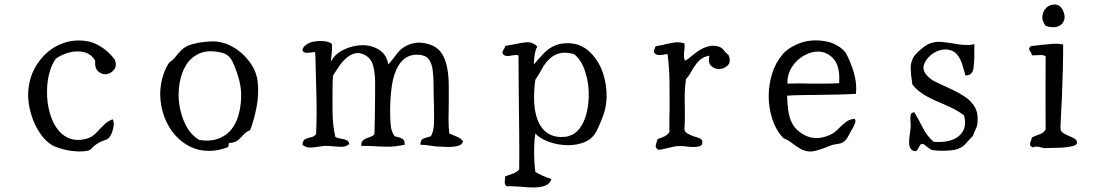

<svg xmlns="http://www.w3.org/2000/svg" viewBox="-20 -652 4844 845"><path d="M485 -390Q496 -361 480.5 -343.5Q465 -326 444 -325Q426 -325 411 -339Q396 -353 399 -385Q381 -415 349.5 -422.5Q318 -430 284.5 -421Q251 -412 226 -394Q207 -368 197 -330Q187 -292 187 -250Q186 -201 199.5 -153.5Q213 -106 240 -75Q261 -51 291 -41Q321 -31 359 -41Q383 -47 400.5 -64.5Q418 -82 435.5 -100.5Q453 -119 476 -127Q484 -112 478 -86.5Q472 -61 461 -47Q454 -39 438 -34Q422 -29 410 -21Q394 -11 385.5 -1Q377 9 367 11Q344 16 314.5 14Q285 12 258.5 5Q232 -2 217 -9Q182 -27 155.5 -66.5Q129 -106 115.5 -154.5Q102 -203 104 -247Q109 -321 147 -375Q185 -429 238 -454Q281 -474 326 -474Q348 -474 369.5 -469.5Q391 -465 411 -454Q453 -432 485 -390Z M1114 -293Q1120 -238 1109.5 -182.5Q1099 -127 1081 -79Q1064 -73 1052.5 -60Q1041 -47 1028.5 -36Q1016 -25 993 -23Q988 -24 987 -21Q986 -18 986 -14Q986 -5 982 -4Q941 12 900 12Q855 12 818 -6Q781 -24 753 -55Q721 -90 703.5 -137Q686 -184 685 -235Q685 -270 693.5 -304.5Q702 -339 720 -370Q724 -377 732.5 -382.5Q741 -388 748 -397Q762 -414 776.5 -429.5Q791 -445 815 -454Q820 -456 828 -458Q853 -465 883.5 -468Q914 -471 933 -469Q961 -466 988 -454Q1036 -432 1072 -388Q1108 -344 1114 -293ZM1041 -245Q1040 -272 1031.5 -303.5Q1023 -335 1012 -361.5Q1001 -388 993 -397Q980 -414 957.5 -419.5Q935 -425 921 -426Q884 -429 856 -416Q828 -403 809 -380Q787 -352 776.5 -313Q766 -274 766 -233Q767 -172 790.5 -116.5Q814 -61 857 -36Q902 -29 934.5 -39.5Q967 -50 989 -72Q1018 -102 1030.5 -148Q1043 -194 1041 -245Z M2018 -30Q2014 -16 1999 -11Q1984 -6 1964 -5.5Q1944 -5 1926 -6Q1922 -7 1918 -7Q1914 -7 1910 -7Q1901 -7 1891.5 -8.5Q1882 -10 1873 -11Q1862 -13 1851 -14Q1840 -15 1830 -15Q1830 -37 1844.5 -42.5Q1859 -48 1876 -52Q1889 -73 1890 -110.5Q1891 -148 1890 -191Q1890 -196 1889.5 -201.5Q1889 -207 1889 -212Q1888 -247 1888 -282.5Q1888 -318 1884 -346Q1880 -373 1867 -391Q1854 -409 1823 -411Q1792 -413 1770.5 -400.5Q1749 -388 1735 -365Q1712 -328 1704.5 -274Q1697 -220 1697 -170Q1697 -168 1697 -164Q1697 -129 1699.5 -101Q1702 -73 1717 -52Q1719 -52 1722 -51Q1738 -48 1750 -42Q1762 -36 1761 -15Q1722 -7 1694.5 -6.5Q1667 -6 1636 -8Q1622 -9 1605.5 -9.5Q1589 -10 1570 -10Q1569 -25 1575.5 -32Q1582 -39 1592 -43Q1602 -47 1612 -50.5Q1622 -54 1628 -61Q1629 -85 1629.5 -123.5Q1630 -162 1630.5 -205Q1631 -248 1631 -285Q1631 -327 1623 -360Q1615 -393 1589 -408Q1567 -421 1547.5 -418Q1528 -415 1511 -402Q1490 -386 1473.5 -362Q1457 -338 1445 -318Q1445 -312 1445 -306.5Q1445 -301 1444 -295Q1443 -229 1443.5 -164Q1444 -99 1456 -49Q1466 -44 1479.5 -42Q1493 -40 1504 -36Q1515 -32 1517 -18Q1503 -6 1485 -6Q1467 -6 1448 -8Q1439 -9 1430.5 -9.5Q1422 -10 1414 -10Q1405 -10 1396.5 -8.5Q1388 -7 1380 -6Q1361 -3 1344 -2.5Q1327 -2 1311 -15Q1313 -35 1323.5 -40Q1334 -45 1347.5 -47.5Q1361 -50 1371 -61Q1375 -142 1372.5 -233Q1370 -324 1368 -408Q1367 -412 1367 -415.5Q1367 -419 1367 -423Q1365 -423 1356 -422Q1344 -420 1330.5 -419.5Q1317 -419 1311 -430Q1312 -444 1326 -454Q1341 -466 1364 -469.5Q1387 -473 1408.5 -470.5Q1430 -468 1440 -459Q1440 -458 1440.5 -457Q1441 -456 1441 -454Q1442 -443 1440.5 -425Q1439 -407 1437.5 -393.5Q1436 -380 1436 -380Q1453 -414 1492 -433Q1531 -452 1573 -453Q1614 -454 1647.5 -433.5Q1681 -413 1689 -368Q1709 -391 1727 -415.5Q1745 -440 1773 -453Q1788 -460 1806.5 -463Q1825 -466 1849 -462Q1866 -459 1880 -453Q1911 -440 1927 -412.5Q1943 -385 1949 -348Q1955 -314 1955 -275Q1955 -236 1955 -196Q1954 -162 1954 -129Q1954 -96 1957 -65Q1973 -57 1990.5 -50.5Q2008 -44 2018 -30Z M2636 -147Q2634 -141 2627 -123.5Q2620 -106 2612 -88.5Q2604 -71 2599 -64Q2581 -37 2549 -25Q2517 -13 2480 -13Q2438 -13 2398 -27Q2358 -41 2336 -64Q2332 -42 2331 -10Q2330 22 2331.5 53Q2333 84 2336 104Q2351 114 2369.5 122Q2388 130 2407 136Q2399 159 2375.5 166.5Q2352 174 2322 173Q2311 173 2299 172Q2287 171 2275 170Q2257 169 2240.5 168Q2224 167 2211 168Q2201 163 2201.5 150Q2202 137 2203 128Q2204 125 2204 124Q2221 118 2237.5 112Q2254 106 2265 94Q2266 24 2265 -67Q2264 -158 2263 -249Q2263 -291 2262.5 -331Q2262 -371 2262 -407Q2257 -411 2249.5 -410Q2242 -409 2233 -408Q2224 -406 2214.5 -405.5Q2205 -405 2198 -410Q2190 -416 2191.5 -422.5Q2193 -429 2197 -435Q2200 -439 2201.5 -442.5Q2203 -446 2204 -450Q2210 -451 2215.5 -452Q2221 -453 2227 -454Q2232 -455 2237.5 -456Q2243 -457 2248 -458Q2273 -464 2296 -466Q2319 -468 2337 -454Q2339 -453 2341 -450.5Q2343 -448 2345 -446Q2338 -437 2334.5 -418Q2331 -399 2330 -383.5Q2329 -368 2329 -368Q2352 -395 2375 -419Q2398 -443 2429 -454Q2439 -458 2449 -459.5Q2459 -461 2471 -462Q2500 -463 2527 -454Q2559 -442 2584 -415Q2609 -388 2625 -353Q2645 -307 2649 -252.5Q2653 -198 2636 -147ZM2571 -225Q2573 -283 2555.5 -336.5Q2538 -390 2506 -414Q2469 -424 2444.5 -418Q2420 -412 2402 -396Q2380 -377 2366 -350.5Q2352 -324 2336 -301Q2330 -258 2330.5 -216Q2331 -174 2341 -139Q2349 -111 2365 -89.5Q2381 -68 2407 -57Q2427 -49 2448.5 -49Q2470 -49 2483 -53Q2513 -62 2532 -88Q2551 -114 2560.5 -150Q2570 -186 2571 -225Z M3186 -410Q3199 -380 3182.5 -364Q3166 -348 3144 -348Q3125 -348 3110 -362Q3095 -376 3102 -407Q3083 -404 3069.5 -395Q3056 -386 3046 -373Q3033 -357 3023 -338Q3013 -319 2999 -304Q2994 -267 2993.5 -236.5Q2993 -206 2994 -177Q2994 -155 2994 -132Q2994 -109 2992 -83Q2994 -71 3005.5 -64.5Q3017 -58 3030 -53Q3045 -49 3057.5 -44Q3070 -39 3071 -29Q3073 -14 3061 -9.5Q3049 -5 3033 -5Q3018 -5 3003 -7Q2988 -9 2980 -9Q2963 -10 2947 -7Q2931 -4 2916 0Q2905 3 2895.5 5Q2886 7 2877 7Q2865 -1 2866 -10.5Q2867 -20 2871 -30Q2873 -37 2874 -40Q2891 -45 2904 -51.5Q2917 -58 2926 -70Q2926 -100 2926 -126.5Q2926 -153 2927 -178Q2927 -238 2926.5 -293Q2926 -348 2918 -414Q2912 -414 2907.5 -413Q2903 -412 2899 -411Q2890 -410 2882.5 -409.5Q2875 -409 2865 -414Q2857 -421 2858 -427Q2859 -433 2862 -440Q2864 -445 2865 -448Q2873 -450 2881 -451.5Q2889 -453 2896 -454Q2900 -455 2907 -457Q2929 -462 2949 -465Q2969 -468 2992 -461Q2992 -460 2992.5 -458Q2993 -456 2993 -454Q2993 -446 2992.5 -439Q2992 -432 2991 -426Q2990 -414 2990 -404Q2990 -394 2995 -385Q3009 -392 3026 -407Q3043 -422 3065 -435Q3081 -444 3099.5 -448.5Q3118 -453 3139 -448Q3156 -444 3164 -432.5Q3172 -421 3186 -410Z M3747 -239Q3714 -237 3672.5 -236Q3631 -235 3588 -234.5Q3545 -234 3507 -233.5Q3469 -233 3444 -231Q3445 -199 3449 -167Q3453 -135 3466 -110Q3486 -72 3530.5 -53Q3575 -34 3630 -57Q3651 -66 3667.5 -83Q3684 -100 3701.5 -114Q3719 -128 3742 -129Q3747 -119 3743 -109.5Q3739 -100 3734 -90Q3730 -83 3728 -80Q3720 -65 3710.5 -48Q3701 -31 3685 -23Q3679 -20 3663 -18Q3647 -16 3634 -11Q3627 -8 3610 -1.5Q3593 5 3575 10Q3557 15 3546 15Q3522 14 3503 3Q3484 -8 3466 -22Q3448 -36 3428 -44Q3396 -77 3379.5 -126.5Q3363 -176 3363 -228Q3363 -279 3378 -327.5Q3393 -376 3423 -411Q3434 -425 3449 -435.5Q3464 -446 3481 -454Q3529 -477 3582 -474Q3602 -473 3622 -468.5Q3642 -464 3660 -454Q3683 -443 3702 -420Q3724 -380 3738 -331.5Q3752 -283 3747 -239ZM3673 -286Q3678 -360 3649 -392.5Q3620 -425 3580 -425Q3549 -425 3517.5 -407Q3486 -389 3465.5 -357.5Q3445 -326 3445 -284Q3472 -285 3497 -285Q3522 -285 3546 -284Q3579 -284 3610 -284Q3641 -284 3673 -286Z M4282 -113Q4281 -97 4274 -83.5Q4267 -70 4262 -54Q4245 -37 4228.5 -18Q4212 1 4179 8Q4166 10 4146.5 11Q4127 12 4109 11Q4091 10 4081 8Q4077 7 4071.5 2.5Q4066 -2 4060 -6Q4054 -11 4048.5 -15Q4043 -19 4040 -19Q4033 -19 4029.5 -13.5Q4026 -8 4023 -2Q4020 4 4016 9Q4012 14 4005 13Q3991 10 3986 -0.5Q3981 -11 3981 -24Q3981 -41 3984 -60Q3987 -79 3988 -95Q3988 -100 3988 -105.5Q3988 -111 3987 -116Q3986 -132 3987.5 -144.5Q3989 -157 4004 -158Q4024 -124 4042 -88.5Q4060 -53 4089 -28Q4163 -22 4201 -54Q4218 -68 4224.5 -90.5Q4231 -113 4223 -144Q4197 -164 4166 -178.5Q4135 -193 4103 -206.5Q4071 -220 4043 -237.5Q4015 -255 3995 -281Q3995 -284 3994 -291Q3989 -320 3988 -349.5Q3987 -379 4002 -403Q4008 -412 4020.5 -424Q4033 -436 4048 -447Q4063 -458 4073 -461Q4098 -470 4123.5 -467.5Q4149 -465 4174 -461Q4180 -460 4185.5 -459Q4191 -458 4197 -457Q4220 -454 4241 -454Q4256 -454 4268 -458Q4268 -451 4268 -445Q4268 -439 4268 -433Q4269 -382 4264 -350.5Q4259 -319 4229 -320Q4222 -346 4214.5 -369.5Q4207 -393 4193.5 -410.5Q4180 -428 4156 -433Q4137 -437 4115.5 -430.5Q4094 -424 4077 -410Q4058 -394 4048.5 -373Q4039 -352 4050 -333Q4065 -307 4100 -290.5Q4135 -274 4172 -257Q4202 -243 4228.5 -225Q4255 -207 4270.5 -180Q4286 -153 4282 -113Z M4720 -24Q4720 -14 4701 -9Q4682 -4 4655.5 -2.5Q4629 -1 4605 -1Q4598 -1 4591 -0.5Q4584 0 4579 0Q4576 0 4566 -2Q4557 -5 4546 -6.5Q4535 -8 4525 -3Q4512 -10 4513 -17.5Q4514 -25 4517 -33Q4519 -36 4520 -40Q4521 -44 4521 -47Q4538 -55 4555.5 -61Q4573 -67 4582 -82Q4582 -141 4581.5 -191.5Q4581 -242 4581.5 -293.5Q4582 -345 4582 -405Q4572 -410 4561.5 -410Q4551 -410 4541 -409Q4535 -409 4530 -408.5Q4525 -408 4521 -409Q4521 -414 4519 -418Q4517 -422 4514 -426Q4510 -431 4509 -436Q4508 -441 4517 -449Q4527 -450 4537.5 -451.5Q4548 -453 4559 -454Q4585 -457 4610.5 -459Q4636 -461 4659 -456V-454Q4659 -404 4657.5 -344Q4656 -284 4653.5 -224Q4651 -164 4648 -113Q4648 -111 4648 -105Q4647 -99 4647 -92.5Q4647 -86 4648 -82Q4651 -71 4662.5 -64.5Q4674 -58 4686 -53Q4699 -48 4709.5 -41.5Q4720 -35 4720 -24ZM4659 -604Q4670 -580 4662.5 -561Q4655 -542 4634 -535Q4613 -528 4582 -538Q4564 -562 4568 -584Q4572 -606 4586 -619Q4602 -633 4624.5 -632Q4647 -631 4659 -604Z"/></svg>

Font: Yuji Syuku
Style: Regular
Weight: 400
Designer: Kataoka Yuji
Foundry: Kinuta Font Factory
Version: Version 3.002